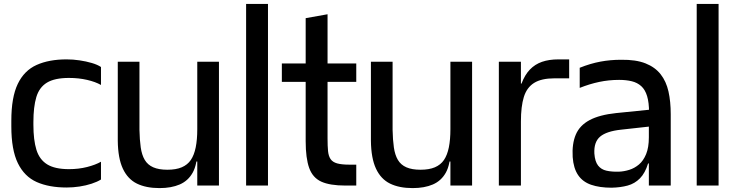

<svg xmlns="http://www.w3.org/2000/svg" viewBox="-20 -950 3768 983"><path d="M497 -515Q469 -531 426 -541Q383 -551 333 -551Q260 -551 220.5 -527Q181 -503 166 -453Q151 -403 151 -325V-311Q151 -233 166.5 -183Q182 -133 221.5 -108.5Q261 -84 333 -84Q383 -84 426 -95Q469 -106 497 -122V-31Q478 -19 449 -9.5Q420 0 387 5Q354 10 321 10Q231 10 168 -18Q105 -46 71.5 -114.5Q38 -183 38 -303V-332Q38 -452 71 -520.5Q104 -589 167.5 -617.5Q231 -646 321 -646Q354 -646 387.5 -641Q421 -636 450 -627.5Q479 -619 497 -607Z M797 13Q728 13 681 -10Q634 -33 609 -86.5Q584 -140 583 -229V-634H694V-285Q695 -234 700.5 -195.5Q706 -157 721 -131.5Q736 -106 764.5 -93.5Q793 -81 837 -81Q881 -81 910.5 -93.5Q940 -106 957 -131Q974 -156 982 -195.5Q990 -235 990 -289V-181Q990 -108 966.5 -66Q943 -24 900 -5.5Q857 13 797 13ZM977 -123 987 -187 1022 -162V-123ZM990 0V-181V-634H1101V0Z M1240 0V-930H1352V0Z M1748 0Q1669 0 1625 -20Q1581 -40 1563 -90Q1545 -140 1545 -227V-435H1657V-241Q1657 -202 1659.5 -176.5Q1662 -151 1672.5 -135.5Q1683 -120 1706 -113.5Q1729 -107 1770 -107H1804V0ZM1423 -531V-625H1804V-531ZM1545 -296V-857L1657 -877V-296Z M2093 13Q2024 13 1977 -10Q1930 -33 1905 -86.5Q1880 -140 1879 -229V-634H1990V-285Q1991 -234 1996.5 -195.5Q2002 -157 2017 -131.5Q2032 -106 2060.5 -93.5Q2089 -81 2133 -81Q2177 -81 2206.5 -93.5Q2236 -106 2253 -131Q2270 -156 2278 -195.5Q2286 -235 2286 -289V-181Q2286 -108 2262.5 -66Q2239 -24 2196 -5.5Q2153 13 2093 13ZM2273 -123 2283 -187 2318 -162V-123ZM2286 0V-181V-634H2397V0Z M2534 0V-634H2647V-522H2650Q2667 -567 2693 -594Q2719 -621 2755 -633.5Q2791 -646 2839 -646H2894V-549H2819Q2752 -549 2714.5 -525.5Q2677 -502 2662 -453.5Q2647 -405 2647 -328V0Z M3302 0V-307Q3302 -313 3302 -322.5Q3302 -332 3302.5 -342Q3303 -352 3303 -361Q3303 -370 3303 -374Q3303 -425 3293 -458Q3283 -491 3263 -509Q3243 -527 3214.5 -534Q3186 -541 3150 -541Q3097 -541 3047.5 -530.5Q2998 -520 2948 -500V-603Q3003 -625 3054 -634.5Q3105 -644 3160 -644Q3236 -645 3285 -625.5Q3334 -606 3362.5 -569.5Q3391 -533 3402.5 -481.5Q3414 -430 3414 -365V0ZM3111 11Q3050 11 3006.5 -4Q2963 -19 2939.5 -54Q2916 -89 2912 -146Q2908 -214 2928 -261Q2948 -308 2998.5 -335Q3049 -362 3134 -371L3322 -390V-304L3159 -286Q3085 -278 3052.5 -250.5Q3020 -223 3023 -164Q3026 -123 3042 -102.5Q3058 -82 3085.5 -76Q3113 -70 3148 -71Q3175 -72 3202 -80.5Q3229 -89 3251.5 -108Q3274 -127 3288 -161Q3302 -195 3302 -247L3320 -113H3298Q3283 -64 3256.5 -37Q3230 -10 3193.5 0Q3157 10 3111 11Z M3547 0V-930H3659V0Z"/></svg>

Font: Matangi
Style: Bold
Weight: 700
Designer: Prashant Pant
Foundry: The Graphic Ant
Version: Version 3.002